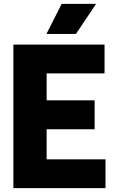

<svg xmlns="http://www.w3.org/2000/svg" viewBox="-20 -970 592 990"><path d="M49 0V-740H519V-591.5H220.5V-452.5H468V-303.5H220.5V-148.5H524V0ZM219.5 -795 298 -950H475.5L371.5 -795Z"/></svg>

Font: Encode Sans Cnd XBd
Style: Regular
Weight: 800
Width: 3
Designer: Multiple Designers
Foundry: Impallari Type
Version: Version 3.002; ttfautohint (v1.8.3) -l 8 -r 50 -G 200 -x 14 